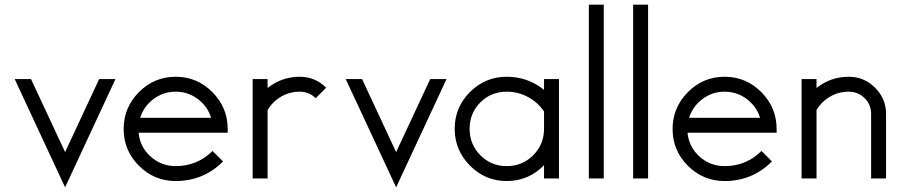

<svg xmlns="http://www.w3.org/2000/svg" viewBox="-20 -765 3880 823"><path d="M43 -426H113L259 -113L405 -426H475L259 38Z M956 -212V-196H574Q580 -135 625.5 -94Q671 -53 733 -53Q826 -53 891 -118L936 -73Q852 11 733 11Q641 11 575.5 -54.5Q510 -120 510 -212Q510 -304 575.5 -370Q641 -436 733 -436Q825 -436 890.5 -370Q956 -304 956 -212ZM581 -260H885Q870 -309 828 -340.5Q786 -372 733 -372Q680 -372 638 -340.5Q596 -309 581 -260Z M1265 -436Q1331 -436 1378 -389L1333 -344Q1305 -372 1265 -372Q1221 -372 1184.5 -350.5Q1148 -329 1127 -293V0H1063V-426H1127V-388Q1188 -436 1265 -436Z M1462 -426H1532L1678 -113L1824 -426H1894L1678 38Z M2152 -436Q2242 -436 2312 -380V-426H2376V0H2312V-57Q2246 11 2152 11Q2060 11 1994.5 -55Q1929 -121 1929 -213Q1929 -305 1994.5 -370.5Q2060 -436 2152 -436ZM2152 -372Q2085 -372 2039 -326Q1993 -280 1993 -213Q1993 -146 2039 -99.5Q2085 -53 2152 -53Q2219 -53 2265.5 -99.5Q2312 -146 2312 -213V-287Q2286 -326 2243.5 -349Q2201 -372 2152 -372Z M2504 -745H2568V0H2504Z M2694 -745H2758V0H2694Z M3309 -212V-196H2927Q2933 -135 2978.5 -94Q3024 -53 3086 -53Q3179 -53 3244 -118L3289 -73Q3205 11 3086 11Q2994 11 2928.5 -54.5Q2863 -120 2863 -212Q2863 -304 2928.5 -370Q2994 -436 3086 -436Q3178 -436 3243.5 -370Q3309 -304 3309 -212ZM2934 -260H3238Q3223 -309 3181 -340.5Q3139 -372 3086 -372Q3033 -372 2991 -340.5Q2949 -309 2934 -260Z M3618 -436Q3684 -436 3731 -389Q3778 -342 3778 -277V0H3714V-277Q3714 -317 3686 -344.5Q3658 -372 3618 -372Q3574 -372 3537.5 -350.5Q3501 -329 3480 -293V0H3416V-426H3480V-388Q3541 -436 3618 -436Z"/></svg>

Font: Timtura
Style: Regular
Weight: 400
Version: Version 1.0